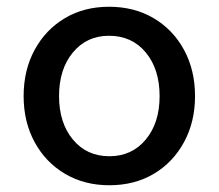

<svg xmlns="http://www.w3.org/2000/svg" viewBox="-20 -533 648 569"><path d="M304 16Q230 16 172.5 -18Q115 -52 82.5 -112Q50 -172 50 -248Q50 -325 82.5 -385Q115 -445 172 -479Q229 -513 303 -513Q378 -513 435.5 -479Q493 -445 525.5 -385Q558 -325 558 -248Q558 -172 525.5 -112Q493 -52 436 -18Q379 16 304 16ZM304 -70Q371 -70 412 -119.5Q453 -169 453 -248Q453 -328 412 -377.5Q371 -427 303 -427Q237 -427 196 -377.5Q155 -328 155 -248Q155 -169 196 -119.5Q237 -70 304 -70Z"/></svg>

Font: Wix Madefor Text Medium
Style: Regular
Weight: 500
Designer: Dalton Maag Ltd
Foundry: Dalton Maag Ltd
Version: Version 3.100